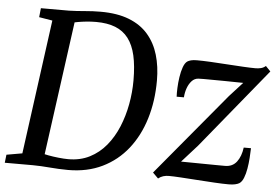

<svg xmlns="http://www.w3.org/2000/svg" viewBox="-57 -824 1319 908"><g transform="rotate(5 603.0 -370.0)"><path d="M102 -743H235.5Q272.5 -744 310.2 -747.5Q348 -751 385 -751Q464.5 -751 520.2 -729.2Q576 -707.5 611 -667Q646 -626.5 662.2 -571.5Q678.5 -516.5 678.5 -450Q678.5 -352 653 -268.5Q627.5 -185 578.5 -123Q529.5 -61 458.5 -26.5Q387.5 8 296.5 8Q273.5 8 251.8 6.8Q230 5.5 209.2 4Q188.5 2.5 168.5 1.2Q148.5 0 128.5 0H-4.5L0 -38.5L74.5 -51.5L161 -689.5L97.5 -700ZM175 -20.5 160.5 -62Q173.5 -57.5 197.2 -53Q221 -48.5 247 -45.8Q273 -43 293 -43Q350 -43 394.5 -65.8Q439 -88.5 471.8 -128.2Q504.5 -168 525.8 -219.2Q547 -270.5 557.5 -327.2Q568 -384 568 -440.5Q568 -509.5 556.8 -558.8Q545.5 -608 521.5 -639.5Q497.5 -671 459.5 -686Q421.5 -701 368 -701Q346 -701 323.5 -698.8Q301 -696.5 282.5 -693.2Q264 -690 253 -687.5L271 -722.5ZM1086 -474.5Q1073 -474.5 1049.8 -475Q1026.5 -475.5 999 -475.8Q971.5 -476 945 -476.2Q918.5 -476.5 899 -476.5Q879.5 -476.5 873.5 -476Q855 -475 842 -461Q829 -447 821.5 -426.2Q814 -405.5 812.5 -382H778Q777 -398.5 778 -423.5Q779 -448.5 783 -475.2Q787 -502 794.5 -523Q802 -544 813.5 -552Q819.5 -556 830.2 -559Q841 -562 859 -562Q886 -562 924 -560Q962 -558 1002.8 -555.2Q1043.5 -552.5 1079.5 -550.5Q1115.5 -548.5 1137.5 -548.5Q1151 -548.5 1163.2 -551.5Q1175.5 -554.5 1186 -563.5L1209 -539.5L899.5 -160.5L825.5 -78Q846 -78 876 -77.5Q906 -77 937.5 -76.8Q969 -76.5 995.2 -76.2Q1021.5 -76 1034.5 -76Q1070 -76 1089.8 -102Q1109.5 -128 1115 -170H1149.5Q1149 -149.5 1147.2 -123.8Q1145.5 -98 1141.2 -72.8Q1137 -47.5 1129.2 -28Q1121.5 -8.5 1109 -0.5Q1102.5 3.5 1090 6.5Q1077.5 9.5 1059 9.5Q1031.5 9.5 992 7.2Q952.5 5 910.5 2Q868.5 -1 832 -3.2Q795.5 -5.5 773.5 -5.5Q760.5 -5.5 747.8 -1.8Q735 2 724 11L698 -15L1024 -406.5Z"/></g></svg>

Font: Merriweather 24pt
Style: Italic
Weight: 400
Italic angle: -7.8°
Designer: Eben Sorkin
Foundry: Eben Sorkin
Version: Version 2.101